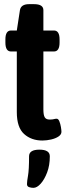

<svg xmlns="http://www.w3.org/2000/svg" viewBox="-20 -670 328 925"><path d="M184 7Q131 7 96 -24.5Q61 -56 61 -130V-422H33Q6 -422 6 -465V-480Q6 -523 33 -523H61L76 -621Q81 -650 120 -650H144Q189 -650 189 -621V-523H240Q267 -523 267 -480V-465Q267 -422 240 -422H189V-143Q189 -116 195.5 -105Q202 -94 219 -94Q233 -94 239.5 -96Q246 -98 253 -98Q261 -98 266 -85.5Q271 -73 273.5 -58Q276 -43 276 -35Q276 -22 262 -12.5Q248 -3 226.5 2Q205 7 184 7ZM141 235Q130 235 120 231.5Q110 228 110 217Q110 204 115 176Q120 148 120 83Q120 51 170 51Q220 51 220 83Q220 127 207 161Q194 195 176 215Q158 235 141 235Z"/></svg>

Font: Asap Condensed SemiBold
Style: Regular
Weight: 600
Width: 3
Designer: Pablo Cosgaya
Foundry: Omnibus-Type
Version: Version 3.001; ttfautohint (v1.8.4.7-5d5b)